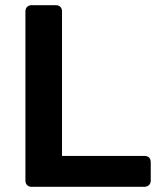

<svg xmlns="http://www.w3.org/2000/svg" viewBox="-20 -720 620 740"><path d="M102 0Q91 0 84.5 -6.5Q78 -13 78 -24V-676Q78 -687 84.5 -693.5Q91 -700 102 -700H195Q206 -700 212.5 -693.5Q219 -687 219 -676V-119H536Q561 -119 561 -94V-24Q561 -13 554 -6.5Q547 0 536 0Z"/></svg>

Font: Fz Rubik Med
Style: Regular
Weight: 500
Designer: Hubert and Fischer
Foundry: Hubert and Fischer
Version: Vit hóa bi FontZin.com